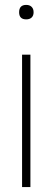

<svg xmlns="http://www.w3.org/2000/svg" viewBox="-20 -763 214 783"><path d="M87 -684Q58 -684 58 -713Q58 -743 87 -743Q101 -743 109 -735Q117 -727 117 -713Q117 -699 109 -691.5Q101 -684 87 -684ZM70 -540H104V0H70Z"/></svg>

Font: Encode Sans Compressed
Style: Thin
Weight: 100
Designer: Pablo Impallari, Andres Torresi
Foundry: Pablo Impallari, Andres Torresi
Version: Version 1.000; ttfautohint (v1.00) -l 8 -r 50 -G 200 -x 14 -